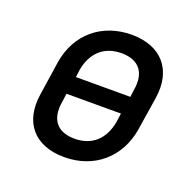

<svg xmlns="http://www.w3.org/2000/svg" viewBox="-105 -671 810 792"><g transform="rotate(20 300.0 -275.0)"><path d="M254 10C385 10 482 -73 503 -202L526 -349C546 -477 475 -560 345 -560C214 -560 117 -479 96 -349L74 -202C53 -72 123 10 254 10ZM187 -317 191 -349C205 -429 255 -474 331 -474C407 -474 444 -429 430 -349L426 -317ZM268 -76C192 -76 155 -121 169 -202L174 -239H413L408 -202C394 -121 344 -76 268 -76Z"/></g></svg>

Font: JetBrains Mono Medium
Style: Italic
Weight: 436
Italic angle: -9°
Monospace: yes
Designer: Philipp Nurullin, Konstantin Bulenkov
Foundry: JetBrains
Version: Version 2.305